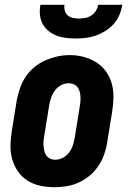

<svg xmlns="http://www.w3.org/2000/svg" viewBox="-20 -770 540 798"><path d="M206 8Q176 8 147.5 2Q119 -4 95 -19Q71 -34 55 -57Q39 -80 31 -107.5Q23 -135 23.5 -165Q24 -195 29 -225L50 -355Q55 -380 63.5 -404.5Q72 -429 87 -451.5Q102 -474 123.5 -491.5Q145 -509 169.5 -519.5Q194 -530 219 -535.5Q244 -541 270 -541Q300 -541 328 -533.5Q356 -526 380 -511Q404 -496 420.5 -473Q437 -450 444.5 -422.5Q452 -395 451.5 -365Q451 -335 446 -305L425 -175Q421 -150 412 -125.5Q403 -101 388 -79Q373 -57 352 -39.5Q331 -22 306.5 -11Q282 0 256.5 4Q231 8 206 8ZM209 -106Q225 -106 240 -113.5Q255 -121 265.5 -134Q276 -147 281.5 -162.5Q287 -178 290 -194L311 -324Q313 -335 314 -346Q315 -357 314.5 -368Q314 -379 311 -389.5Q308 -400 302 -408Q296 -416 286 -420Q276 -424 265 -424Q249 -424 234 -416Q219 -408 209 -395Q199 -382 193.5 -366.5Q188 -351 185 -336L164 -206Q162 -195 161 -184Q160 -173 161 -162.5Q162 -152 164.5 -141.5Q167 -131 173 -123Q179 -115 188.5 -110.5Q198 -106 209 -106ZM295 -610Q274 -610 253.5 -612.5Q233 -615 215 -622Q197 -629 181.5 -641.5Q166 -654 157 -671Q148 -688 146 -708.5Q144 -729 148 -750H248Q246 -737 249.5 -725Q253 -713 262 -705.5Q271 -698 283.5 -695.5Q296 -693 308 -693Q321 -693 334.5 -695.5Q348 -698 359.5 -705.5Q371 -713 378.5 -725Q386 -737 388 -750H488Q485 -729 476.5 -708.5Q468 -688 453 -671Q438 -654 419 -642Q400 -630 379 -622.5Q358 -615 337 -612.5Q316 -610 295 -610Z"/></svg>

Font: Iosevka Curly Heavy Oblique
Style: Regular
Weight: 900
Italic angle: -9°
Monospace: yes
Designer: Belleve Invis
Foundry: Belleve Invis
Version: Version 11.1.0; ttfautohint (v1.8.3)